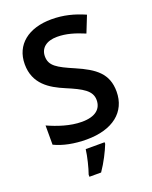

<svg xmlns="http://www.w3.org/2000/svg" viewBox="-171 -908 891 1127"><g transform="rotate(-20 275.0 -344.5)"><path d="M508 -288C508 -400 441 -449 326 -499C226 -542 183 -566 183 -625C183 -675 220 -709 289 -709C346 -709 398 -693 458 -668L499 -771C433 -800 368 -817 293 -817C149 -817 56 -744 56 -622C56 -499 144 -446 232 -409C329 -368 381 -340 381 -281C381 -227 343 -190 257 -190C183 -190 108 -216 48 -243V-123C101 -97 171 -83 248 -83C411 -83 508 -161 508 -288ZM340 -22V-32H222C217 11 200 79 187 115V128H260C294 79 324 19 340 -22Z"/></g></svg>

Font: Noto Sans Kannada UI SemiBold
Style: Regular
Weight: 600
Designer: Jelle Bosma - Monotype Design Team
Foundry: Monotype Imaging Inc.
Version: Version 2.005